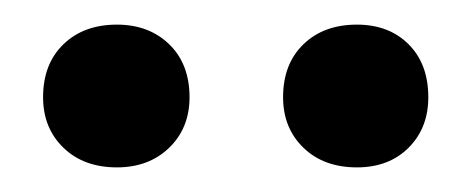

<svg xmlns="http://www.w3.org/2000/svg" viewBox="-20 -643 383 156"><path d="M75 -507Q48 -507 31.5 -523Q15 -539 15 -564Q15 -591 31.5 -607Q48 -623 75 -623Q101 -623 117.5 -607Q134 -591 134 -564Q134 -539 117.5 -523Q101 -507 75 -507ZM270 -507Q243 -507 226.5 -523Q210 -539 210 -564Q210 -591 226.5 -607Q243 -623 270 -623Q296 -623 312 -607Q328 -591 328 -564Q328 -539 312 -523Q296 -507 270 -507Z"/></svg>

Font: Ysabeau Infant SemiBold
Style: Regular
Weight: 600
Designer: Christian Thalmann (Catharsis Fonts)
Version: Version 2.002; featfreeze: ss01,ss02,lnum